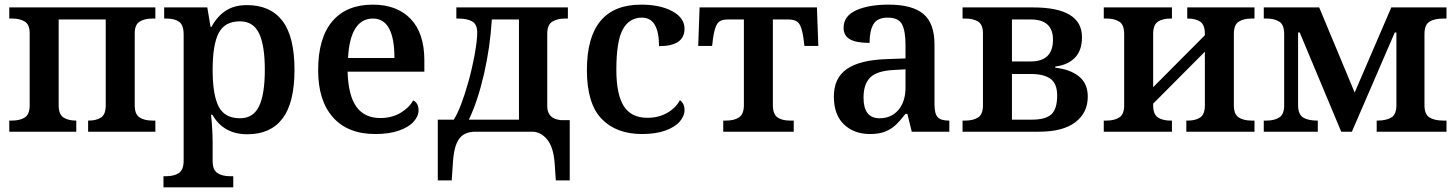

<svg xmlns="http://www.w3.org/2000/svg" viewBox="-20 -568 6278 828"><path d="M20 -48H32Q66 -48 87 -61.5Q108 -75 108 -114V-424Q108 -462 87 -475Q66 -488 32 -488H20V-536H650V-488H637Q604 -488 582.5 -475Q561 -462 561 -424V-114Q561 -75 582 -61.5Q603 -48 637 -48H650V0H360V-48H363Q396 -48 416 -61.5Q436 -75 436 -114V-484H233V-114Q233 -75 253.5 -61.5Q274 -48 307 -48H309V0H20Z M685 192H695Q730 192 751 178.5Q772 165 772 124V-419Q772 -460 752.5 -474Q733 -488 698 -488H688V-536H874L888 -452H892Q916 -497 953 -521.5Q990 -546 1045 -546Q1146 -546 1198 -478Q1250 -410 1250 -267Q1250 -125 1198.5 -57Q1147 11 1047 11Q944 11 896 -73H890Q893 -48 895 -14Q897 20 897 45V126Q897 165 918 178.5Q939 192 973 192H986V240H685ZM1122 -267Q1122 -373 1097 -424.5Q1072 -476 1015 -476Q949 -476 923 -425.5Q897 -375 897 -267Q897 -159 923 -108.5Q949 -58 1015 -58Q1072 -58 1097 -109.5Q1122 -161 1122 -267Z M1352 -265Q1352 -404 1413 -476Q1474 -548 1588 -548Q1692 -548 1751 -486.5Q1810 -425 1810 -308V-259H1479Q1482 -156 1517 -107.5Q1552 -59 1620 -59Q1669 -59 1706 -80.5Q1743 -102 1762 -135Q1773 -130 1779 -119Q1785 -108 1785 -93Q1785 -67 1764 -43.5Q1743 -20 1701 -5Q1659 10 1598 10Q1480 10 1416 -62Q1352 -134 1352 -265ZM1681 -318Q1681 -488 1588 -488Q1539 -488 1512 -444.5Q1485 -401 1481 -318Z M1868 -52H1937Q1967 -99 1999 -212Q2014 -264 2026 -327.5Q2038 -391 2038 -428Q2038 -463 2016.5 -475.5Q1995 -488 1956 -488H1948V-536H2429V-488H2417Q2383 -488 2361.5 -474.5Q2340 -461 2340 -422V-110Q2340 -56 2398 -50H2437V210H2377L2372 137Q2367 67 2340 34Q2313 1 2277 0H2030Q1982 0 1959.5 31.5Q1937 63 1933 137L1928 210H1868ZM2218 -52V-484H2101Q2094 -365 2067 -248Q2040 -131 2002 -52Z M2511 -266Q2511 -548 2745 -548Q2827 -548 2879.5 -519.5Q2932 -491 2932 -444Q2932 -369 2822 -369Q2822 -492 2748 -492Q2694 -492 2666 -441.5Q2638 -391 2638 -267Q2638 -161 2670 -110.5Q2702 -60 2772 -60Q2820 -60 2857 -81Q2894 -102 2912 -136Q2932 -122 2932 -93Q2932 -68 2911.5 -44Q2891 -20 2849.5 -5Q2808 10 2749 10Q2637 10 2574 -56Q2511 -122 2511 -266Z M3099 -48H3111Q3147 -48 3167.5 -62Q3188 -76 3188 -115V-484H3118Q3087 -484 3074.5 -467.5Q3062 -451 3055 -403L3051 -370H2991L2997 -536H3503L3509 -370H3449L3445 -403Q3438 -451 3425 -467.5Q3412 -484 3381 -484H3313V-115Q3313 -76 3332.5 -62Q3352 -48 3387 -48H3403V0H3099Z M3576 -152Q3576 -231 3631.5 -270Q3687 -309 3802 -313L3885 -316V-374Q3885 -434 3870 -463Q3855 -492 3808 -492Q3764 -492 3747 -464Q3730 -436 3730 -383Q3673 -383 3645.5 -398.5Q3618 -414 3618 -448Q3618 -499 3672 -523.5Q3726 -548 3812 -548Q3914 -548 3962 -508Q4010 -468 4010 -376V-119Q4010 -78 4023.5 -63Q4037 -48 4071 -48H4074V0H3912L3893 -77H3885Q3860 -45 3841 -27.5Q3822 -10 3796 0Q3770 10 3732 10Q3663 10 3619.5 -31.5Q3576 -73 3576 -152ZM3885 -191V-269L3831 -266Q3761 -262 3732.5 -233.5Q3704 -205 3704 -147Q3704 -58 3773 -58Q3824 -58 3854.5 -94Q3885 -130 3885 -191Z M4131 -48H4143Q4177 -48 4198 -61.5Q4219 -75 4219 -114V-424Q4219 -462 4198 -475Q4177 -488 4143 -488H4131V-536H4435Q4646 -536 4646 -408Q4646 -350 4615.5 -319Q4585 -288 4531 -281V-276Q4595 -269 4633 -238.5Q4671 -208 4671 -151Q4671 -82 4617.5 -41Q4564 0 4460 0H4131ZM4425 -303Q4521 -303 4521 -397Q4521 -484 4425 -484H4344V-303ZM4430 -52Q4489 -52 4514 -75Q4539 -98 4539 -156Q4539 -207 4510.5 -228Q4482 -249 4424 -249H4344V-52Z M4740 -48H4752Q4786 -48 4807 -61.5Q4828 -75 4828 -114V-422Q4828 -461 4807 -474.5Q4786 -488 4752 -488H4740V-536H5034V-488H5027Q4994 -488 4973.5 -474.5Q4953 -461 4953 -422V-192L5176 -416V-422Q5176 -461 5156 -474.5Q5136 -488 5103 -488H5100V-536H5390V-488H5377Q5343 -488 5322 -474.5Q5301 -461 5301 -422V-114Q5301 -75 5322 -61.5Q5343 -48 5377 -48H5390V0H5096V-48H5103Q5136 -48 5156 -61.5Q5176 -75 5176 -114V-345L4953 -121V-114Q4953 -75 4973.5 -61.5Q4994 -48 5027 -48H5034V0H4740Z M5430 -48H5442Q5476 -48 5497 -61.5Q5518 -75 5518 -114V-422Q5518 -461 5497 -474.5Q5476 -488 5442 -488H5430V-536H5669L5822 -169L5980 -536H6218V-488H6205Q6166 -488 6144.5 -474.5Q6123 -461 6123 -421V-115Q6123 -75 6144.5 -61.5Q6166 -48 6205 -48H6218V0H5917V-48H5920Q5959 -48 5980.5 -61.5Q6002 -75 6002 -115V-428H5995L5810 0H5764L5585 -428H5578V-115Q5578 -75 5599.5 -61.5Q5621 -48 5660 -48H5663V0H5430Z"/></svg>

Font: Noto Serif SemiBold
Style: Regular
Weight: 600
Designer: Monotype Design Team
Foundry: Monotype Imaging Inc.
Version: Version 1.001